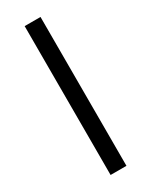

<svg xmlns="http://www.w3.org/2000/svg" viewBox="-189 -757 630 799"><g transform="rotate(-30 125.5 -357.5)"><path d="M87.4 0V-715.3H163.6V0Z"/></g></svg>

Font: Elstob
Style: Regular
Weight: 400
Designer: Peter S. Baker
Version: Version 1.015